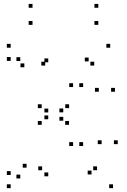

<svg xmlns="http://www.w3.org/2000/svg" viewBox="-20 -968 660 998"><path d="M567.5 10V-10H547.5V10ZM592.1 -218.8V-238.8H572.1V-218.8ZM508.2 -218.8V-238.8H488.2V-218.8ZM455.8 -61.2V-81.2H435.8V-61.2ZM484.4 -83.2V-103.2H464.4V-83.2ZM198.9 -83.2V-103.2H178.9V-83.2ZM230.8 -51.6V-71.6H210.8V-51.6ZM230.8 -348V-368H210.8V-348ZM196.7 -319.2V-339.2H176.7V-319.2ZM338.8 -319.2V-339.2H318.8V-319.2ZM308.8 -340.6V-360.6H288.8V-340.6ZM359.8 -209.2V-229.2H339.8V-209.2ZM412.1 -209.2V-229.2H392.1V-209.2ZM412.1 -515.5V-535.5H392.1V-515.5ZM359.8 -515.5V-535.5H339.8V-515.5ZM308.8 -384.1V-404.1H288.8V-384.1ZM339.2 -406V-426H319.2V-406ZM196.7 -406V-426H176.7V-406ZM230.8 -383.5V-403.5H210.8V-383.5ZM230.8 -644.2V-664.2H210.8V-644.2ZM214.8 -627.2V-647.2H194.8V-627.2ZM469.8 -627.2V-647.2H449.8V-627.2ZM440.8 -648.8V-668.8H420.8V-648.8ZM493.6 -491.2V-511.2H473.6V-491.2ZM577.5 -491.2V-511.2H557.5V-491.2ZM552.9 -720V-740H532.9V-720ZM35.5 -720V-740H15.5V-720ZM35.5 -651.5V-671.5H15.5V-651.5ZM106.5 -618.4V-638.4H86.5V-618.4ZM85.4 -650.8V-670.8H65.4V-650.8ZM85.4 -40.4V-60.4H65.4V-40.4ZM118.2 -96.6V-116.6H98.2V-96.6ZM35.5 -58.5V-78.5H15.5V-58.5ZM35.5 10V-10H15.5V10ZM491 -838.8V-858.8H471V-838.8ZM491 -927.6V-947.6H471V-927.6ZM149 -927.6V-947.6H129V-927.6ZM149 -838.8V-858.8H129V-838.8Z"/></svg>

Font: Monaspace Xenon Dots Var
Style: Regular
Weight: 400
Designer: Riley Cran and the Lettermatic Team
Version: Version 1.100 (Monaspace Xenon Dots)